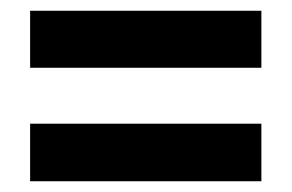

<svg xmlns="http://www.w3.org/2000/svg" viewBox="-20 -531 543 357"><path d="M36 -405H466V-511H36ZM36 -194H466V-301H36Z"/></svg>

Font: Noto Sans Arabic UI Cn
Style: Bold
Weight: 700
Width: 3
Designer: Monotype Design Team, Nadine Chahine and Nizar Qandah
Foundry: Monotype Imaging Inc.
Version: Version 2.010